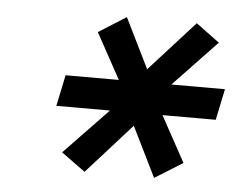

<svg xmlns="http://www.w3.org/2000/svg" viewBox="-39 -757 679 528"><g transform="rotate(5 300.0 -493.0)"><path d="M212 -276 146 -324 267 -450H119L137 -536H284L215 -662L291 -710L359 -572L484 -710L549 -662L429 -536H577L559 -450H412L481 -324L404 -276L336 -414Z"/></g></svg>

Font: Geist Mono SemiBold
Style: Italic
Weight: 600
Italic angle: -12°
Monospace: yes
Designer: Basement.studio, Andrés Briganti, Mateo Zaragoza
Foundry: Basement.studio, Vercel, Andrés Briganti, Guido Ferreyra, Mateo Zaragoza
Version: Version 1.500; ttfautohint (v1.8.4.7-5d5b)